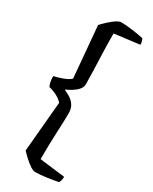

<svg xmlns="http://www.w3.org/2000/svg" viewBox="-245 -854 857 1078"><g transform="rotate(30 183.0 -315.0)"><path d="M196 170Q183 170 164 157.5Q145 145 125.5 127Q106 109 90 92L119 -234Q100 -255 73 -267.5Q46 -280 28 -283Q24 -289 19.5 -305.5Q15 -322 15 -347Q39 -352 70.5 -363.5Q102 -375 119 -390L90 -722Q106 -739 125.5 -757Q145 -775 164 -787.5Q183 -800 196 -800Q228 -800 270.5 -794Q313 -788 341 -782Q344 -779 347.5 -769.5Q351 -760 351 -744L189 -724Q189 -664 191 -603Q193 -542 195 -489Q197 -436 197 -400Q197 -379 182 -362.5Q167 -346 147 -334Q127 -322 112 -316V-312Q127 -306 146.5 -294.5Q166 -283 180.5 -262.5Q195 -242 195 -209Q195 -167 191 -86Q187 -5 187 92L351 112Q351 128 347.5 138Q344 148 341 152Q313 158 270.5 164Q228 170 196 170Z"/></g></svg>

Font: Texturina 72pt SemiBold
Style: Regular
Weight: 600
Designer: Guillermo Torres Carreño
Foundry: Omnibus-Type
Version: Version 1.002; ttfautohint (v1.8.3)